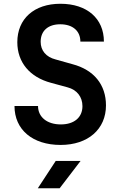

<svg xmlns="http://www.w3.org/2000/svg" viewBox="-20 -760 640 1020"><path d="M302 10C448 10 543 -74 543 -200C543 -310 479 -389 365 -419L276 -444C224 -457 196 -492 196 -538C196 -596 235 -631 300 -631C367 -631 407 -595 407 -539H532C532 -662 442 -740 301 -740C161 -740 72 -660 72 -536C72 -429 138 -350 251 -320L339 -296C389 -283 418 -245 418 -196C418 -137 375 -99 303 -99C230 -99 182 -138 182 -197H57C57 -71 153 10 302 10ZM297 240 408 95H276L181 240Z"/></svg>

Font: Tekne LDO
Style: Bold
Weight: 700
Monospace: yes
Designer: Alessio Laiso, Mario Rullo, Paolo Rosset
Foundry: Alessio Laiso
Version: Version 1.000;hotconv 1.0.109;makeotfexe 2.5.65596